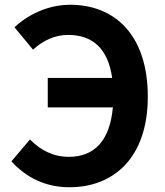

<svg xmlns="http://www.w3.org/2000/svg" viewBox="-20 -774 696 808"><path d="M181 -322H455C442 -178 374 -114 270 -114C201 -114 149 -144 106 -187L28 -95C93 -24 174 14 273 14C456 14 602 -108 602 -367C602 -627 463 -754 275 -754C179 -754 93 -709 41 -659L119 -565C161 -603 209 -627 267 -627C370 -627 435 -569 452 -446H181Z"/></svg>

Font: Noto Sans JP
Style: Bold
Weight: 700
Designer: Ryoko NISHIZUKA 西塚涼子 (kana, bopomofo & ideographs); Paul D. Hunt (Latin, Greek & Cyrillic); Sandoll Communications 산돌커뮤니
Foundry: Adobe
Version: Version 2.004;hotconv 1.0.118;makeotfexe 2.5.65603